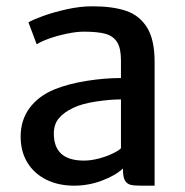

<svg xmlns="http://www.w3.org/2000/svg" viewBox="-20 -585 592 613"><path d="M473.6 -387.7V7.8H429.7Q407.7 7.8 396.5 4.9Q385.3 2 378.9 -8.8Q372.6 -19.5 372.6 -43V-46.9Q348.1 -24.4 305.4 -8.3Q262.7 7.8 216.3 7.8Q167 7.8 128.2 -11.2Q89.4 -30.3 67.6 -65.7Q45.9 -101.1 45.9 -148.9Q45.9 -201.7 74.5 -240.2Q103 -278.8 154.3 -299.8Q199.7 -317.9 257.1 -326.9Q314.5 -335.9 366.2 -335.9V-392.1Q366.2 -431.2 353.8 -450.7Q341.3 -470.2 316.4 -477.1Q291.5 -483.9 247.6 -483.9Q224.1 -483.9 193.6 -477.5Q163.1 -471.2 136.5 -461.7Q109.9 -452.1 97.2 -443.4L70.8 -513.7Q83.5 -521.5 116.9 -533.7Q150.4 -545.9 193.1 -555.4Q235.8 -564.9 275.4 -564.9Q339.8 -564.9 382.8 -550.3Q425.8 -535.6 449.7 -496.8Q473.6 -458 473.6 -387.7ZM366.2 -111.8V-267.6Q330.6 -267.6 285.9 -260.7Q241.2 -253.9 213.9 -240.7Q184.1 -226.6 168 -207.5Q151.9 -188.5 151.9 -158.2Q151.9 -72.3 248 -72.3Q271 -72.3 296.4 -79.1Q321.8 -85.9 341.1 -95.5Q360.4 -105 366.2 -111.8Z"/></svg>

Font: Merriweather Sans
Style: Regular
Weight: 400
Designer: Eben Sorkin
Foundry: Eben Sorkin
Version: Version 1.006; ttfautohint (v1.4.1) -l 6 -r 50 -G 0 -x 11 -H